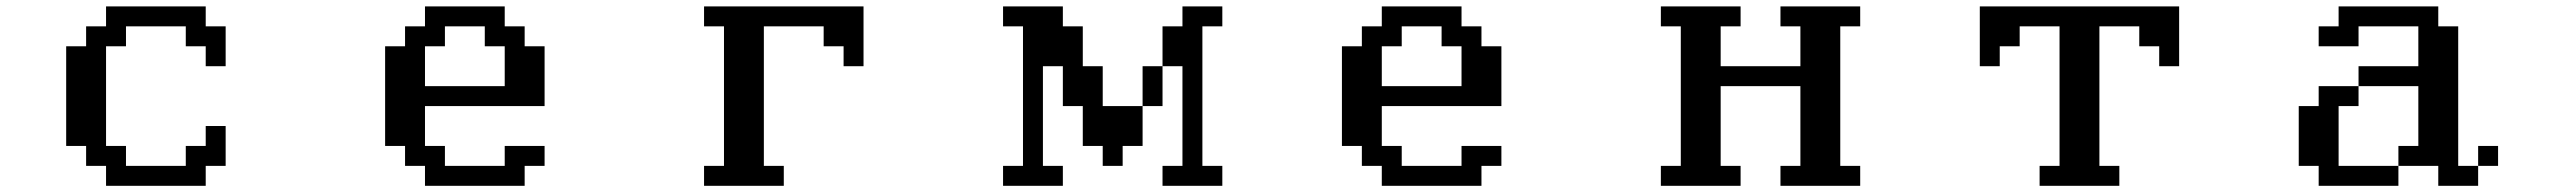

<svg xmlns="http://www.w3.org/2000/svg" viewBox="-20 -567 8040 602"><path d="M187.5 -109.4V-421.9H250V-484.4H312.5V-546.9H625V-484.4H687.5V-359.4H625V-421.9H562.5V-484.4H375V-421.9H312.5V-109.4H375V-46.9H562.5V-109.4H625V-171.9H687.5V-46.9H625V15.6H312.5V-46.9H250V-109.4Z M1312.5 -296.9H1562.5V-421.9H1500V-484.4H1375V-421.9H1312.5ZM1187.5 -109.4V-421.9H1250V-484.4H1312.5V-546.9H1562.5V-484.4H1625V-421.9H1687.5V-234.4H1312.5V-109.4H1375V-46.9H1562.5V-109.4H1687.5V-46.9H1625V15.6H1312.5V-46.9H1250V-109.4Z M2187.5 15.6V-46.9H2250V-484.4H2187.5V-546.9H2687.5V-359.4H2625V-421.9H2562.5V-484.4H2375V-46.9H2437.5V15.6Z M3625 15.6V-46.9H3687.5V-359.4H3625V-484.4H3687.5V-546.9H3812.5V-484.4H3750V-46.9H3812.5V15.6ZM3125 15.6V-46.9H3187.5V-484.4H3125V-546.9H3312.5V-484.4H3375V-359.4H3437.5V-234.4H3562.5V-109.4H3500V-46.9H3437.5V-109.4H3375V-234.4H3312.5V-359.4H3250V-46.9H3312.5V15.6ZM3625 -359.4V-234.4H3562.5V-359.4Z M4312.5 -296.9H4562.5V-421.9H4500V-484.4H4375V-421.9H4312.5ZM4187.5 -109.4V-421.9H4250V-484.4H4312.5V-546.9H4562.5V-484.4H4625V-421.9H4687.5V-234.4H4312.5V-109.4H4375V-46.9H4562.5V-109.4H4687.5V-46.9H4625V15.6H4312.5V-46.9H4250V-109.4Z M5187.5 15.6V-46.9H5250V-484.4H5187.5V-546.9H5437.5V-484.4H5375V-359.4H5625V-484.4H5562.5V-546.9H5812.5V-484.4H5750V-46.9H5812.5V15.6H5562.5V-46.9H5625V-296.9H5375V-46.9H5437.5V15.6Z M6187.5 -359.4V-546.9H6812.5V-359.4H6750V-421.9H6687.5V-484.4H6562.5V-46.9H6625V15.6H6375V-46.9H6437.5V-484.4H6312.5V-421.9H6250V-359.4Z M7250 -421.9V-484.4H7312.5V-546.9H7625V-484.4H7687.5V-46.9H7750V15.6H7625V-46.9H7500V-109.4H7562.5V-296.9H7375V-359.4H7562.5V-484.4H7375V-421.9ZM7187.5 -46.9V-234.4H7250V-296.9H7375V-234.4H7312.5V-46.9H7500V15.6H7250V-46.9ZM7750 -46.9V-109.4H7812.5V-46.9Z"/></svg>

Font: KH Dot Dougenzaka 16
Style: Regular
Weight: 400
Designer: Original version for X68000 by Keitarou Hiraki (http://hp.vector.co.jp/authors/VA000874/) / TrueType conversion by Homem
Version: Version 1.00.20150527